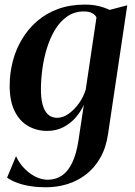

<svg xmlns="http://www.w3.org/2000/svg" viewBox="-20 -544 572 814"><path d="M438 24.5Q429.5 82.5 405.2 125Q381 167.5 345.2 195.2Q309.5 223 265.8 236.5Q222 250 174 250Q140 250 109.2 245.2Q78.5 240.5 53.2 231.2Q28 222 10 209L48 118Q60 145.5 81.5 168.2Q103 191 129.2 204.5Q155.5 218 182 218Q217 218 243 200Q269 182 286.5 145Q304 108 312.5 52.5L335.5 -100Q323 -71.5 301 -46Q279 -20.5 248.5 -4.8Q218 11 180 11Q135 11 98.8 -10Q62.5 -31 41.8 -73.5Q21 -116 21 -180.5Q21 -233 34 -283.5Q47 -334 73 -377.5Q99 -421 137.2 -454.2Q175.5 -487.5 226.2 -506Q277 -524.5 339.5 -524.5Q373 -524.5 398.5 -518.2Q424 -512 444.5 -502L519.5 -521.5ZM389 -470Q384 -481 371 -488.2Q358 -495.5 336 -495.5Q295.5 -495.5 265 -474.2Q234.5 -453 213.2 -417.8Q192 -382.5 178.8 -339.2Q165.5 -296 159.5 -250.8Q153.5 -205.5 153.5 -165.5Q153.5 -131.5 158.8 -108.2Q164 -85 173.5 -70.8Q183 -56.5 195.5 -50.5Q208 -44.5 222.5 -44.5Q247 -44.5 271.2 -61.8Q295.5 -79 315 -106.5Q334.5 -134 343.5 -164.5Z"/></svg>

Font: Merriweather 120pt SemiBold
Style: Italic
Weight: 600
Italic angle: -7.8°
Version: Version 2.101